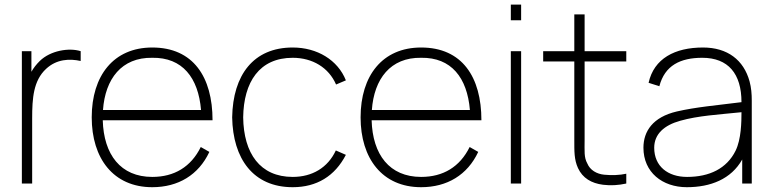

<svg xmlns="http://www.w3.org/2000/svg" viewBox="-20 -780 3278 816"><path d="M149 -520.8C134.4 -506.3 122.9 -491.7 113.5 -475V-562.5H72.9V0H116.7V-277.1C116.7 -362.5 121.9 -437.5 176 -487.5C220.8 -529.2 276 -531.2 322.9 -520.8V-562.5C274 -578.1 194.8 -565.6 149 -520.8Z M627.1 -28.1C492.7 -28.1 420.8 -122.9 416.7 -268.8H883.3C883.3 -453.1 801 -578.1 627.1 -578.1C462.5 -578.1 369.8 -458.3 369.8 -281.2C369.8 -107.3 461.5 15.6 627.1 15.6C737.5 15.6 824 -36.5 869.8 -134.4L833.3 -155.2C791.7 -70.8 720.8 -28.1 627.1 -28.1ZM627.1 -534.4C755.2 -536.5 822.9 -450 834.4 -312.5H417.7C427.1 -444.8 496.9 -536.5 627.1 -534.4Z M1450 -438.5C1415.6 -525 1328.1 -578.1 1224 -578.1C1057.3 -578.1 969.8 -461.5 966.7 -281.2C969.8 -105.2 1056.2 15.6 1224 15.6C1326 15.6 1403.1 -31.3 1450 -121.9L1407.3 -140.6C1372.9 -66.7 1306.2 -28.1 1224 -28.1C1085.4 -28.1 1015.6 -128.1 1013.5 -281.2C1015.6 -431.3 1082.3 -534.4 1224 -534.4C1308.3 -534.4 1377.1 -492.7 1408.3 -420.8Z M1769.8 -28.1C1635.4 -28.1 1563.5 -122.9 1559.4 -268.8H2026C2026 -453.1 1943.8 -578.1 1769.8 -578.1C1605.2 -578.1 1512.5 -458.3 1512.5 -281.2C1512.5 -107.3 1604.2 15.6 1769.8 15.6C1880.2 15.6 1966.7 -36.5 2012.5 -134.4L1976 -155.2C1934.4 -70.8 1863.5 -28.1 1769.8 -28.1ZM1769.8 -534.4C1897.9 -536.5 1965.6 -450 1977.1 -312.5H1560.4C1569.8 -444.8 1639.6 -536.5 1769.8 -534.4Z M2151 -760.4V-693.8H2194.8V-760.4ZM2151 -562.5H2194.8V0H2151Z M2464.6 -518.8H2641.7V-562.5H2464.6V-718.8H2420.8V-562.5H2288.5V-518.8H2420.8V-186.5C2420.8 -137.5 2419.8 -102.1 2436.5 -65.6C2456.2 -22.9 2493.8 -1 2542.7 5.2C2576 9.4 2608.3 7.3 2641.7 0V-41.7C2613.5 -35.4 2579.2 -34.4 2547.9 -37.5C2515.6 -40.6 2487.5 -57.3 2476 -85.4C2461.5 -111.5 2464.6 -137.5 2464.6 -186.5Z M3175 0V-352.1C3175 -381.2 3172.9 -407.3 3165.6 -434.4C3140.6 -525 3071.9 -578.1 2967.7 -578.1C2847.9 -578.1 2759.4 -531.2 2736.5 -428.1L2782.3 -413.5C2805.2 -502.1 2871.9 -534.4 2964.6 -534.4C3075 -534.4 3131.3 -466.7 3131.3 -345.8C3025 -332.3 2937.5 -325 2856.3 -306.2C2754.2 -282.3 2714.6 -221.9 2714.6 -152.1C2714.6 -47.9 2794.8 15.6 2899 15.6C3000 15.6 3087.5 -18.8 3134.4 -102.1V0ZM3106.3 -139.6C3068.8 -63.5 2994.8 -28.1 2900 -28.1C2818.8 -28.1 2760.4 -72.9 2760.4 -152.1C2760.4 -210.4 2803.1 -247.9 2870.8 -266.7C2947.9 -288.5 3031.3 -292.7 3131.3 -303.1C3131.3 -261.5 3130.2 -188.5 3106.3 -139.6Z"/></svg>

Font: Manrope3 Thin
Style: Regular
Weight: 100
Width: 4
Designer: Mikhail Sharanda
Foundry: Mikhail Sharanda
Version: Version 3.000;PS 003.000;hotconv 1.0.88;makeotf.lib2.5.64775